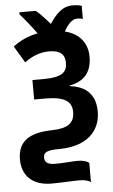

<svg xmlns="http://www.w3.org/2000/svg" viewBox="-69 -915 700 1189"><g transform="rotate(-5 281.5 -320.5)"><path d="M447 230V111C439 101 415 91 376 91C340 91 293 97 237 97C189 97 171 82 171 53C171 21 190 8 272 8C443 6 527 -82 527 -203C527 -302 475 -362 368 -374V-378C455 -394 506 -446 506 -545C506 -628 460 -691 367 -714C393 -761 421 -787 449 -787C463 -787 479 -785 485 -781V-863C475 -867 457 -871 429 -871C362 -871 323 -824 285 -768C255 -803 225 -836 199 -857H97V-844C124 -814 170 -757 198 -717C137 -706 89 -682 44 -649L106 -545C145 -574 196 -600 258 -600C329 -600 357 -572 357 -521C357 -464 329 -432 208 -432H141V-311H213C327 -311 375 -280 375 -214C375 -143 332 -114 234 -112C91 -109 21 -60 21 52C21 146 79 217 203 217C267 217 330 212 376 212C405 212 436 218 447 230Z"/></g></svg>

Font: Noto Sans Mono SemiCondensed ExtraBold
Style: Regular
Weight: 800
Width: 4
Designer: Monotype Design Team
Foundry: Monotype Imaging Inc.
Version: Version 2.014